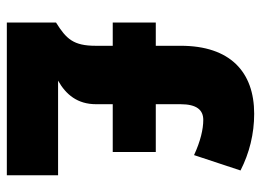

<svg xmlns="http://www.w3.org/2000/svg" viewBox="-121 -643 764 562"><g transform="rotate(90 261.0 -362.0)"><path d="M313 -724C190 -724 114 -653 114 -509V-436H46V-310H114V-260C114 -195 94 -174 46 -144V0H493V-150H216C257 -173 285 -207 285 -261V-310H425V-436H285V-508C285 -556 302 -575 331 -575C358 -575 393 -567 434 -548L479 -684C428 -710 372 -724 313 -724Z"/></g></svg>

Font: Noto Sans Devanagari Condensed Black
Style: Regular
Weight: 900
Width: 3
Designer: Jelle Bosma - Monotype Design Team
Foundry: Monotype Imaging Inc.
Version: Version 2.004